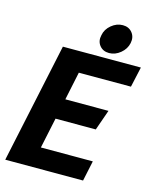

<svg xmlns="http://www.w3.org/2000/svg" viewBox="-126 -947 832 1032"><g transform="rotate(15 290.0 -431.0)"><path d="M146 -667H580L555 -554H265L232 -397H472L432 -283H208L172 -113H461L437 0H4ZM394 -698Q360 -698 341 -722Q322 -746 330 -780Q336 -814 365 -838Q394 -862 428 -862Q462 -862 481 -838Q500 -814 493 -780Q486 -746 457 -722Q428 -698 394 -698Z"/></g></svg>

Font: Epunda Sans
Style: Bold Italic
Weight: 700
Italic angle: -12.0243°
Designer: Simon Atzbach
Foundry: typofactur
Version: Version 2.204; ttfautohint (v1.8.4.7-5d5b)